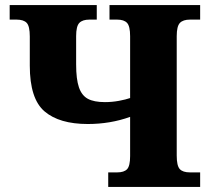

<svg xmlns="http://www.w3.org/2000/svg" viewBox="-20 -734 830 754"><path d="M405 -57H440Q467 -57 479 -69.5Q491 -82 491 -121V-275Q413 -247 325 -247Q213 -247 155 -296.5Q97 -346 97 -476V-591Q97 -631 85 -644Q73 -657 45 -657H18V-714H360V-657H331Q304 -657 291.5 -644Q279 -631 279 -592V-481Q279 -423 290 -391Q301 -359 325 -346Q349 -333 392 -333Q420 -333 447 -338Q474 -343 491 -349V-592Q491 -631 479 -644Q467 -657 440 -657H410V-714H766V-657H726Q699 -657 686.5 -644Q674 -631 674 -592V-123Q674 -83 686 -70Q698 -57 726 -57H766V0H405Z"/></svg>

Font: Noto Serif ExtraBold
Style: Regular
Weight: 800
Designer: Monotype Design Team
Foundry: Monotype Imaging Inc.
Version: Version 1.001